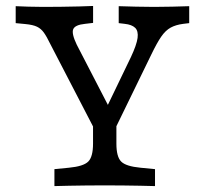

<svg xmlns="http://www.w3.org/2000/svg" viewBox="-20 -434 683 640"><path d="M329 183.9Q293.9 183.9 265.3 184.3Q236.6 184.7 211.5 185.1Q186.4 185.5 161.4 186.3V129.8L209.6 125.1Q258.3 120.5 274.2 104.5Q290.1 88.6 290.1 44.8V-145.9L345.3 -40.8L368 -91.2V44.8Q368 88.6 383.9 104.5Q399.7 120.5 448.5 125.1L496.7 129.8V186.3Q472.4 185.5 446.9 185.1Q421.4 184.7 392.8 184.3Q364.2 183.9 329 183.9ZM301.6 9.7 147.7 -287.2Q135.8 -311.9 126.3 -325.2Q116.9 -338.4 103.4 -344.9Q90 -351.4 64.7 -353.8L32.3 -356.9V-413.4Q47.4 -412.6 74.5 -411.8Q101.6 -411 124.1 -411H126.6H124.3Q150.8 -411 182.7 -411.4Q214.7 -411.8 243.5 -412.5Q272.4 -413.3 290.3 -414.1V-357.7L263.4 -354.5Q230.5 -351.2 224.2 -336.9Q217.9 -322.6 235.8 -285.1L355.1 -54.4L327.6 -59.6L416.4 -243.8Q435.5 -284.4 438.6 -307.5Q441.6 -330.5 430.5 -341.3Q419.4 -352 395.9 -354.5L375.7 -356.9V-413.4Q403.2 -412.6 433.5 -411.8Q463.9 -411 493.8 -411Q524.5 -411 554.6 -411.8Q584.8 -412.6 610.7 -413.4V-356.9L590.7 -354.5Q566 -351.3 548.9 -342Q531.8 -332.7 517.3 -311.7Q502.9 -290.7 484.2 -251.9L356.8 9.7Z"/></svg>

Font: Playfair 5pt SemiExpanded Light
Style: Regular
Weight: 300
Width: 6
Designer: Claus Eggers Sørensen
Foundry: Claus Eggers Sørensen
Version: Version 2.203